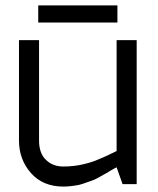

<svg xmlns="http://www.w3.org/2000/svg" viewBox="-20 -679 584 708"><path d="M121 -596V-659H413V-596ZM50 -161V-531H124V-161Q124 -114 149 -90Q174 -65 213 -65Q252 -65 286 -73Q320 -81 340 -90Q361 -98 410 -122V-531H484V0H432L410 -62Q407 -61 388 -50Q369 -38 364 -36Q360 -34 343 -24Q326 -15 319 -13Q312 -11 296 -5Q280 1 270 3Q238 9 214 9Q138 9 94 -41Q50 -91 50 -161Z"/></svg>

Font: Mina
Style: Regular
Weight: 400
Version: Version 1.000